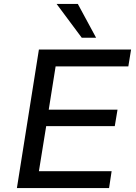

<svg xmlns="http://www.w3.org/2000/svg" viewBox="-20 -957 693 977"><path d="M66 0 178 -705H647L633 -619H263L228 -399H578L564 -315H215L178 -86H548L535 0ZM396 -765 268 -937H376L469 -765Z"/></svg>

Font: Nunito Sans 7pt Medium
Style: Italic
Weight: 500
Italic angle: -9°
Designer: Vernon Adams
Foundry: Vernon Adams
Version: Version 3.101;gftools[0.9.27]